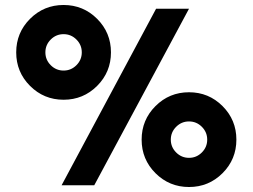

<svg xmlns="http://www.w3.org/2000/svg" viewBox="-20 -742 1013 770"><path d="M227 1 606 -707H738L358 1ZM603.5 -47.5Q548 -103 548 -182Q548 -261 603.5 -316.5Q659 -372 738 -372Q817 -372 872.5 -316.5Q928 -261 928 -182Q928 -103 872.5 -47.5Q817 8 738 8Q659 8 603.5 -47.5ZM100.5 -397.5Q45 -453 45 -532Q45 -611 100.5 -666.5Q156 -722 235 -722Q314 -722 369.5 -666.5Q425 -611 425 -532Q425 -453 369.5 -397.5Q314 -342 235 -342Q156 -342 100.5 -397.5ZM183.5 -583.5Q162 -562 162 -532Q162 -502 183.5 -480.5Q205 -459 235 -459Q265 -459 286.5 -480.5Q308 -502 308 -532Q308 -562 286.5 -583.5Q265 -605 235 -605Q205 -605 183.5 -583.5ZM686.5 -233.5Q665 -212 665 -182Q665 -152 686.5 -130.5Q708 -109 738 -109Q768 -109 789.5 -130.5Q811 -152 811 -182Q811 -212 789.5 -233.5Q768 -255 738 -255Q708 -255 686.5 -233.5Z"/></svg>

Font: Hind Bold
Style: Regular
Weight: 700
Designer: Manushi Parikh, Satya Rajpurohit
Foundry: Indian Type Foundry
Version: Version 1.201;PS 1.0;hotconv 1.0.78;makeotf.lib2.5.61930; tt